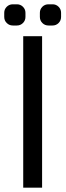

<svg xmlns="http://www.w3.org/2000/svg" viewBox="-20 -864 302 884"><path d="M86.9 -697.3H173.8V0H86.9ZM58.1 -844.2Q74.2 -844.2 85.7 -832.8Q97.2 -821.3 97.2 -805.2V-786.1Q97.2 -769.5 85.7 -758.1Q74.2 -746.6 58.1 -746.6H39.1Q22.5 -746.6 11 -758.1Q-0.5 -769.5 -0.5 -786.1V-805.2Q-0.5 -821.3 11 -832.8Q22.5 -844.2 39.1 -844.2ZM222.2 -844.2Q238.3 -844.2 249.8 -832.8Q261.2 -821.3 261.2 -805.2V-786.1Q261.2 -769.5 249.8 -758.1Q238.3 -746.6 222.2 -746.6H203.1Q186.5 -746.6 175 -758.1Q163.6 -769.5 163.6 -786.1V-805.2Q163.6 -821.3 175 -832.8Q186.5 -844.2 203.1 -844.2Z"/></svg>

Font: Qaz
Style: Regular
Weight: 400
Designer: GGBotNet
Foundry: f0n7
Version: 0.70